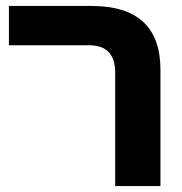

<svg xmlns="http://www.w3.org/2000/svg" viewBox="-20 -625 612 645"><path d="M367 0H519V-391Q519 -605 287 -605H10V-473H279Q367 -473 367 -381Z"/></svg>

Font: Noto Sans Hebrew ExtraCondensed Extra
Style: Regular
Weight: 800
Width: 3
Designer: Monotype Design Team
Foundry: Monotype Imaging Inc.
Version: Version 1.902